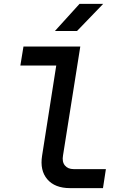

<svg xmlns="http://www.w3.org/2000/svg" viewBox="-20 -970 640 990"><path d="M341 0Q263 0 224 -45.5Q185 -91 197 -167L270 -632H85L101 -730H394L305 -169Q299 -136 314.5 -117Q330 -98 360 -98H526L511 0ZM263 -810 390 -950H512L377 -810Z"/></svg>

Font: JetBrains Mono NL SemiBold
Style: Italic
Weight: 600
Italic angle: -9°
Monospace: yes
Designer: Philipp Nurullin, Konstantin Bulenkov
Foundry: JetBrains
Version: Version 2.305; ttfautohint (v1.8.4.7-5d5b)